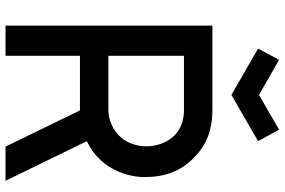

<svg xmlns="http://www.w3.org/2000/svg" viewBox="-188 -844 1032 696"><g transform="rotate(90 328.0 -496.0)"><path d="M491.7 -915.6 450 -991.7 324 -918.8 196.9 -991.7 156.2 -915.6 324 -818.8ZM635.4 0 491.7 -294.8C516.7 -306.2 538.5 -321.9 557.3 -341.7C596.9 -382.3 622.9 -443.8 621.9 -509.4C620.8 -582.3 599 -638.5 547.9 -686.5C506.3 -727.1 454.2 -750 376 -750H72.9V0H182.3V-269.8H376H380.2L511.5 0ZM182.3 -646.9H379.2C419.8 -646.9 452.1 -633.3 475 -608.3C499 -582.3 510.4 -543.8 510.4 -509.4C510.4 -479.2 500 -444.8 480.2 -420.8C454.2 -389.6 414.6 -372.9 379.2 -372.9H182.3Z"/></g></svg>

Font: Manrope Semibold
Style: Regular
Weight: 600
Width: 4
Designer: Michael Sharanda
Foundry: Michael Sharanda
Version: Version 2.000;PS 002.000;hotconv 1.0.88;makeotf.lib2.5.64775